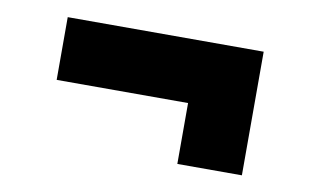

<svg xmlns="http://www.w3.org/2000/svg" viewBox="-42 -473 666 413"><g transform="rotate(10 291.0 -266.0)"><path d="M364 -131V-264H77V-401H505V-131Z"/></g></svg>

Font: Literata 12pt ExtraBold
Style: Regular
Weight: 800
Designer: Latin by Veronika Burian and Jose Scaglione. Greek by Irene Vlachou. Cyrillic by Vera Evstafieva.
Foundry: TypeTogether
Version: Version 3.002